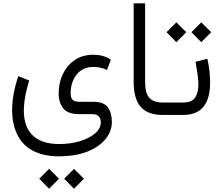

<svg xmlns="http://www.w3.org/2000/svg" viewBox="-20 -685 1324 1144"><path d="M362.3 379.9 420.9 439.5 480 379.9 420.9 321.3ZM213.9 379.9 272.5 439.5 331.5 379.9 272.5 321.3ZM333 246.6C397 246.1 452.6 236.8 499.5 218.8C593.3 181.6 646.5 116.7 646.5 42C646.5 6.3 638.7 -22.5 623 -44.9C606.9 -67.4 578.1 -78.6 535.6 -78.6H454.6C415 -78.6 400.9 -92.3 400.9 -129.4C400.9 -172.9 412.6 -210 436.5 -240.7C460.4 -271 494.1 -286.1 537.6 -286.1C565.9 -286.1 592.8 -280.3 617.7 -268.1L640.6 -329.6C606.9 -351.6 570.8 -358.9 537.1 -358.9C493.7 -358.9 456.5 -348.6 425.8 -327.6C363.8 -285.6 329.6 -211.9 329.6 -129.4C329.6 -91.8 338.9 -62 356.9 -39.1C375 -16.1 406.7 -4.9 453.1 -4.9H532.2C568.8 -4.9 580.6 18.6 580.6 43.9C580.6 67.9 569.3 89.8 546.9 109.4C502 148.4 423.3 173.3 333 173.3C179.2 173.3 122.1 88.9 122.1 -25.4C122.1 -83.5 135.7 -147 153.8 -205.6L89.4 -231.4C65.9 -164.6 52.2 -94.2 52.2 -28.3C52.2 23.4 61.5 70.3 80.6 111.8C118.2 194.8 199.7 246.6 333 246.6Z M776.4 -198.2C776.4 -63 830.6 0 949.7 0H966.3V-74.2H949.7C914.1 -74.2 887.7 -83 870.6 -101.1C853.5 -118.7 844.7 -150.9 844.7 -198.2V-665H776.4Z M1120.6 -493.2 1179.2 -433.6 1238.3 -493.2 1179.2 -551.8ZM972.2 -493.2 1030.8 -433.6 1089.8 -493.2 1030.8 -551.8ZM946.8 0H1072.3C1189.9 0 1231.9 -79.6 1231.9 -193.8C1231.9 -237.3 1226.6 -284.2 1215.8 -335L1145 -316.9C1153.3 -270.5 1162.1 -221.2 1162.1 -181.6C1162.1 -149.9 1155.8 -124 1143.1 -104C1129.9 -84 1106 -74.2 1071.3 -74.2H946.8Z"/></svg>

Font: Vazirmatn Light
Style: Regular
Weight: 300
Designer: Saber Rastikerdar
Foundry: Saber Rastikerdar
Version: Version 33.003